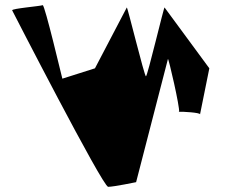

<svg xmlns="http://www.w3.org/2000/svg" viewBox="-20 -722 957 742"><path d="M27 -682C27 -682 377 0 398 0C419 0 506 -18 506 -18L629 -494C631 -500 676 -305 672 -290C684 -291 755 -287 753 -280L789 -458L616 -693C614 -699 550 -427 544 -427C538 -427 472 -699 470 -693L347 -458L221 -418C219 -424 153 -704 145 -702C135 -698 24 -689 27 -682ZM672 -290C672 -289 671 -289 671 -289C670 -289 670 -290 672 -290Z"/></svg>

Font: Ampere
Style: Cnd
Weight: 400
Version: Version 1